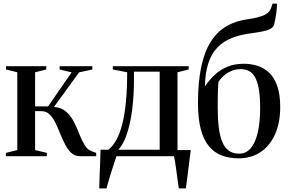

<svg xmlns="http://www.w3.org/2000/svg" viewBox="-20 -872 1606 1072"><path d="M13 0V-18.5L76.5 -34V-468.5L13.5 -484V-502.5H238.5V-484L176 -468.5V-278H248.5L380 -468L313 -484V-502.5H495.5V-484L421.5 -468L281.5 -275Q323.5 -271.5 349.8 -248Q376 -224.5 392.8 -191.2Q409.5 -158 423 -123.2Q436.5 -88.5 452.8 -61.8Q469 -35 494.5 -26.5L517 -18.5V0H426.5Q398 0 378.2 -18.2Q358.5 -36.5 343.8 -65Q329 -93.5 316.2 -125.5Q303.5 -157.5 289.5 -186.2Q275.5 -215 256.8 -233.2Q238 -251.5 210.5 -251.5H176V-34L241.5 -18.5V0Z M575 0V-31L585 -36Q610.5 -56 630 -91.8Q649.5 -127.5 663 -180.5Q676.5 -233.5 683.2 -305Q690 -376.5 690 -468.5L610 -484V-502.5H1033.5V-484L971 -468.5V0ZM640 -36H871.5V-472H728V-434Q728 -354 721.2 -288.2Q714.5 -222.5 702.2 -172.2Q690 -122 674 -87.8Q658 -53.5 640 -36ZM534 180Q535 146 536.2 110.2Q537.5 74.5 539 37.8Q540.5 1 541.5 -36H665.5L631 -2.5Q627 9.5 620 30.8Q613 52 604.5 78.2Q596 104.5 588.2 131.2Q580.5 158 574.5 180ZM978.5 180Q975 157.5 971.5 131.5Q968 105.5 964.5 79.8Q961 54 957.5 32.2Q954 10.5 950.5 -2.5L925 -34H1045Q1042.5 -14 1039.8 7.8Q1037 29.5 1034.2 52.2Q1031.5 75 1028.5 97.2Q1025.5 119.5 1022.8 140.5Q1020 161.5 1018 180Z M1311 12Q1259.5 12 1217.8 -4Q1176 -20 1146.2 -56Q1116.5 -92 1101 -150.8Q1085.5 -209.5 1085.5 -296.5Q1085.5 -411.5 1103 -496Q1120.5 -580.5 1155.5 -637Q1190.5 -693.5 1243.2 -724.8Q1296 -756 1366 -765Q1426.5 -774 1456.8 -788.5Q1487 -803 1495.5 -832.5L1501.5 -851.5H1526.5Q1526.5 -833 1524.2 -812.2Q1522 -791.5 1518.2 -771Q1514.5 -750.5 1510 -731.5Q1502 -716 1484.2 -708Q1466.5 -700 1441 -695.5Q1415.5 -691 1384.5 -686.5Q1322 -679 1274 -659.8Q1226 -640.5 1193.2 -606.2Q1160.5 -572 1143 -518.5Q1125.5 -465 1124 -389Q1148 -425.5 1179 -454.2Q1210 -483 1250 -499.5Q1290 -516 1341 -516Q1381 -516 1417.8 -504.5Q1454.5 -493 1483 -465.8Q1511.5 -438.5 1528 -391.5Q1544.5 -344.5 1544.5 -274Q1544.5 -187.5 1516.2 -123.2Q1488 -59 1435.8 -23.5Q1383.5 12 1311 12ZM1315 -14Q1354 -14 1380 -44.5Q1406 -75 1419.2 -132.2Q1432.5 -189.5 1432.5 -269Q1432.5 -334.5 1424.8 -376.8Q1417 -419 1402.8 -443Q1388.5 -467 1368.5 -476.5Q1348.5 -486 1324 -486Q1296 -486 1272.2 -476Q1248.5 -466 1230 -449.8Q1211.5 -433.5 1199.5 -414.5Q1197.5 -390 1196.8 -369.5Q1196 -349 1195.8 -326.5Q1195.5 -304 1195.5 -273Q1195.5 -210.5 1201.2 -162.2Q1207 -114 1220.5 -81Q1234 -48 1257 -31Q1280 -14 1315 -14Z"/></svg>

Font: Merriweather 144pt
Style: Regular
Weight: 400
Version: Version 2.100